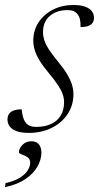

<svg xmlns="http://www.w3.org/2000/svg" viewBox="-40 -523 397 770"><path d="M47 -84.5Q48.5 -68 52 -54.8Q55.5 -41.5 62.5 -32Q70 -22 80.5 -18Q91 -14 104.5 -14Q139 -14 164.2 -25.5Q189.5 -37 203.2 -59.2Q217 -81.5 217 -113.5Q217 -128.5 211.5 -144.8Q206 -161 192.8 -181.2Q179.5 -201.5 156 -229.5Q132.5 -257.5 118.8 -280.2Q105 -303 99.2 -322.5Q93.5 -342 93.5 -359.5Q93.5 -402 115.2 -434.2Q137 -466.5 173.5 -484.8Q210 -503 253.5 -503Q284 -503 302.2 -496Q320.5 -489 328.8 -477.5Q337 -466 337 -451.5Q337 -440 331.5 -431.8Q326 -423.5 314.2 -419Q302.5 -414.5 283 -414.5Q283.5 -433.5 280.5 -445.8Q277.5 -458 270.5 -466.5Q263.5 -475 254 -478.8Q244.5 -482.5 230 -482.5Q187.5 -482.5 160 -459.2Q132.5 -436 132.5 -393.5Q132.5 -378.5 137.5 -362.2Q142.5 -346 155.8 -325.2Q169 -304.5 193 -275.5Q217 -246.5 230.2 -223.8Q243.5 -201 249 -182Q254.5 -163 254.5 -145.5Q254.5 -100.5 231 -65.2Q207.5 -30 167 -10Q126.5 10 76 10Q45.5 10 26.5 3Q7.5 -4 -1.2 -16.2Q-10 -28.5 -10 -43.5Q-10 -56.5 -4 -65.8Q2 -75 14.8 -79.8Q27.5 -84.5 47 -84.5ZM36 87Q36 72.5 50 58Q64 43.5 86.5 43.5Q105 43.5 115.5 55.5Q126 67.5 126 89Q126 117 110.2 145Q94.5 173 62.2 195Q30 217 -20 227.5L-18 211.5Q17.5 203.5 39.2 190Q61 176.5 71 160.5Q81 144.5 81 130Q81 114 69.8 107Q58.5 100 47.2 96.2Q36 92.5 36 87Z"/></svg>

Font: Newsreader 60pt Light
Style: Italic
Weight: 300
Italic angle: -17°
Designer: Hugues Gentile
Foundry: Production Type
Version: Version 1.003